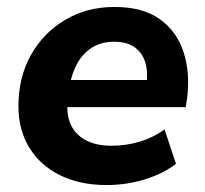

<svg xmlns="http://www.w3.org/2000/svg" viewBox="-20 -521 589 552"><path d="M286 11Q209 11 152 -17.5Q95 -46 64 -97Q33 -148 33 -215Q33 -299 69 -363Q105 -427 167.5 -464Q230 -501 309 -501Q391 -501 440 -465.5Q489 -430 508 -370.5Q527 -311 518 -239L514 -213H155L166 -291H417L401 -277Q406 -313 398 -340.5Q390 -368 368 -384.5Q346 -401 308 -401Q270 -401 243.5 -383.5Q217 -366 202 -338.5Q187 -311 181 -278L176 -243Q169 -199 181.5 -167.5Q194 -136 224.5 -119Q255 -102 301 -102Q343 -102 382.5 -114Q422 -126 453 -149L486 -50Q450 -22 397 -5.5Q344 11 286 11Z"/></svg>

Font: Nunito Sans 12pt ExtraBold
Style: Italic
Weight: 800
Italic angle: -9°
Designer: Vernon Adams
Foundry: Vernon Adams
Version: Version 3.101;gftools[0.9.27]